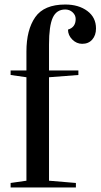

<svg xmlns="http://www.w3.org/2000/svg" viewBox="-20 -830 445 850"><path d="M27 -20 97 -30V-488L27 -498V-518H97V-602Q97 -698 136 -754Q175 -810 269 -810Q328 -810 366.5 -781.5Q405 -753 405 -704Q405 -674 388.5 -655Q372 -636 344 -636Q319 -636 300 -655Q281 -674 281 -699Q315 -709 315 -746Q315 -763 301.5 -775.5Q288 -788 269 -788Q230 -788 213.5 -751.5Q197 -715 197 -633V-518H327V-498L197 -488V-30L316 -20V0H27Z"/></svg>

Font: Prata
Style: Regular
Weight: 400
Designer: Ivan Petrov
Foundry: Cyreal
Version: Version 2.000